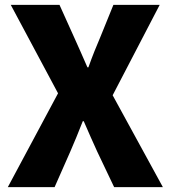

<svg xmlns="http://www.w3.org/2000/svg" viewBox="-20 -764 697 784"><path d="M12 0H203L267 -145C284 -184 300 -223 318 -269H322C342 -223 359 -184 377 -145L446 0H645L440 -375L632 -744H443L389 -611C374 -576 358 -537 341 -489H337C316 -537 299 -576 283 -611L223 -744H24L217 -383Z"/></svg>

Font: Noto Sans CJK JP Black
Style: Regular
Weight: 900
Designer: Ryoko NISHIZUKA (kana & ideographs); Paul D. Hunt (Latin, Greek & Cyrillic); Wenlong ZHANG (bopomofo); Sandoll Communica
Foundry: Adobe Systems Incorporated
Version: Version 1.004;PS 1.004;hotconv 1.0.82;makeotf.lib2.5.63406